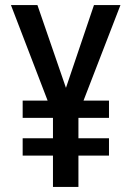

<svg xmlns="http://www.w3.org/2000/svg" viewBox="-20 -734 518 754"><path d="M239 -389 127 -714H23L167 -339H69V-271H188V-191H69V-123H188V0H288V-123H408V-191H288V-271H408V-339H308L453 -714H349Z"/></svg>

Font: Noto Sans Gurmukhi UI Condensed Medium
Style: Regular
Weight: 500
Width: 3
Designer: Jelle Bosma - Monotype Design Team
Foundry: Monotype Imaging Inc.
Version: Version 2.004